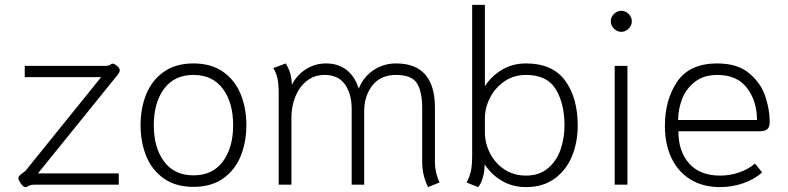

<svg xmlns="http://www.w3.org/2000/svg" viewBox="-20 -754 3218 784"><path d="M84 10Q72 10 57 -18Q55 -21 55 -27Q55 -36 71 -46Q83 -54 91 -65L393 -439H81V-485H407Q426 -485 432 -491Q435 -494 440 -494Q449 -494 462 -481Q469 -474 469 -467Q469 -459 460 -448L135 -46H465V0H122Q103 0 93 7Q89 10 84 10Z M554 -243Q554 -312 577 -369Q600 -426 648.5 -460.5Q697 -495 770 -495Q843 -495 891.5 -460.5Q940 -426 963 -369Q986 -312 986 -243Q986 -174 963 -117Q940 -60 891.5 -25.5Q843 9 770 9Q697 9 648.5 -25.5Q600 -60 577 -117Q554 -174 554 -243ZM932 -243Q932 -335 890 -391.5Q848 -448 770 -448Q692 -448 650 -391.5Q608 -335 608 -243Q608 -151 650 -94.5Q692 -38 770 -38Q848 -38 890 -94.5Q932 -151 932 -243Z M1704 -92V-309Q1704 -382 1682 -415Q1660 -448 1597 -448Q1534 -448 1500.5 -405Q1467 -362 1467 -298V0H1416V-309Q1416 -371 1388.5 -409.5Q1361 -448 1306 -448Q1263 -448 1232.5 -423.5Q1202 -399 1186 -359.5Q1170 -320 1170 -274V0H1118V-373Q1118 -412 1112.5 -435.5Q1107 -459 1096 -476L1147 -495Q1148 -492 1154.5 -481Q1161 -470 1166 -451Q1171 -432 1172 -408Q1192 -448 1229.5 -471.5Q1267 -495 1311 -495Q1361 -495 1395 -468.5Q1429 -442 1445 -392Q1463 -439 1504.5 -467Q1546 -495 1597 -495Q1756 -495 1756 -314V-92Q1756 -69 1761.5 -46.5Q1767 -24 1775 -9L1728 10Q1704 -38 1704 -92Z M1885 -9Q1896 -28 1902 -52Q1908 -76 1908 -120V-734H1960V-402Q1986 -443 2029.5 -469Q2073 -495 2128 -495Q2236 -495 2287.5 -425Q2339 -355 2339 -241Q2339 -173 2315.5 -116Q2292 -59 2244.5 -24.5Q2197 10 2128 10Q2073 10 2029.5 -15.5Q1986 -41 1959 -83Q1959 -52 1950.5 -25.5Q1942 1 1932 10ZM2285 -241Q2285 -331 2249.5 -389.5Q2214 -448 2128 -448Q2078 -448 2040 -422Q2002 -396 1981 -355Q1960 -314 1960 -271V-213Q1960 -169 1981 -128Q2002 -87 2040 -62Q2078 -37 2128 -37Q2182 -37 2217.5 -67Q2253 -97 2269 -143.5Q2285 -190 2285 -241Z M2474 -667Q2474 -684 2487 -697Q2500 -710 2517 -710Q2534 -710 2547 -697Q2560 -684 2560 -667Q2560 -650 2547 -637Q2534 -624 2517 -624Q2500 -624 2487 -637Q2474 -650 2474 -667ZM2490 -485H2542V0H2490Z M2695 -239Q2695 -347 2745.5 -421Q2796 -495 2909 -495Q2991 -495 3039 -455Q3087 -415 3105 -360.5Q3123 -306 3123 -256Q3123 -236 3113.5 -227Q3104 -218 3082 -218H2750Q2750 -136 2794 -86.5Q2838 -37 2920 -37Q2961 -37 2998.5 -50Q3036 -63 3063 -86L3092 -50Q3061 -22 3015.5 -6Q2970 10 2920 10Q2850 10 2799 -21.5Q2748 -53 2721.5 -109.5Q2695 -166 2695 -239ZM3071 -264Q3071 -341 3030.5 -394.5Q2990 -448 2909 -448Q2853 -448 2817 -419.5Q2781 -391 2765 -349Q2749 -307 2749 -264Z"/></svg>

Font: Niramit ExtraLight
Style: Regular
Weight: 200
Designer: Katatrad Aksorn Co.,Ltd.
Foundry: Cadson Demak Co.,Ltd.
Version: Version 1.000; ttfautohint (v1.6)